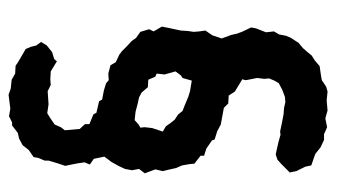

<svg xmlns="http://www.w3.org/2000/svg" viewBox="-184 -568 766 437"><g transform="rotate(-90 198.5 -350.0)"><path d="M127 12 111 5H98L81 -3L66 -15L40 -24L37 -38L27 -58L24 -73L43 -92L53 -101L65 -105L92 -99L110 -94L117 -95L136 -91L157 -87L171 -86L184 -83L196 -84L212 -90L227 -98L233 -108L238 -120L237 -131L239 -147L234 -173L236 -181L218 -192L208 -198L199 -212L181 -213L171 -223L133 -230L118 -238L99 -244L97 -250L78 -263L62 -268V-276L44 -290L43 -301L40 -318L34 -332L30 -350L27 -362L31 -379L22 -403L32 -416L29 -432L32 -448L39 -463L48 -479L60 -495L55 -519L42 -528L47 -540L45 -554L43 -565L39 -584L45 -602L51 -622V-631L57 -645L59 -656L75 -667L86 -681L101 -689L114 -692L131 -705H138L152 -712L169 -709L201 -713L215 -708L235 -706L249 -698L267 -697L274 -692L305 -674L310 -662L313 -650L321 -639L313 -626L298 -614L282 -609L277 -603L254 -617L236 -618L223 -617L209 -624L179 -622L159 -625L149 -619L133 -608L127 -594L120 -585L123 -551L134 -539V-529L156 -520L160 -513L186 -507L190 -500L211 -496L227 -491L234 -485L249 -486L268 -481L275 -469L292 -461L300 -455L312 -443L323 -433L330 -423L344 -413L350 -393L345 -383L356 -364L353 -349L347 -321L346 -305L344 -292L345 -279L347 -265L336 -249L329 -228L337 -206L340 -193L344 -182L354 -161L352 -150L343 -127L345 -109L338 -97L335 -81L330 -70L319 -53L307 -43L300 -35L290 -23L279 -16L266 -5L245 -2L234 0L219 10L208 13L188 11L165 13L147 8ZM233 -296 239 -317 245 -321 254 -333 247 -358 249 -376 242 -379 235 -395 218 -396 206 -410 195 -416 181 -419 162 -424 143 -426 133 -417 126 -413 127 -403 125 -386 117 -362 129 -355 136 -345 144 -335 156 -327 164 -317 177 -312 196 -304 209 -300Z"/></g></svg>

Font: Winky Rough Medium
Style: Regular
Weight: 500
Designer: Simon Atzbach
Foundry: typofactur
Version: Version 1.206; ttfautohint (v1.8.4.7-5d5b)